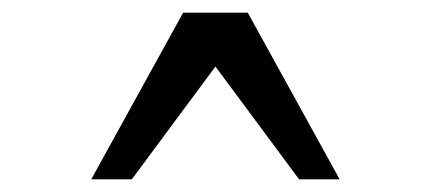

<svg xmlns="http://www.w3.org/2000/svg" viewBox="-20 -720 680 303"><path d="M124 -437H188L320 -615L452 -437H516L371 -700H269Z"/></svg>

Font: altertype_V2
Style: Regular
Weight: 400
Designer: Simon Renaud
Version: Version 2.001;Glyphs 3.1.2 (3151)